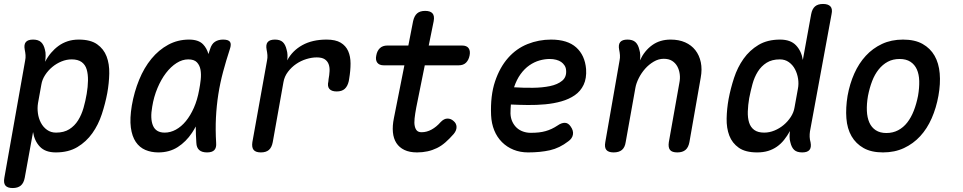

<svg xmlns="http://www.w3.org/2000/svg" viewBox="-43 -760 4863 970"><path d="M185 -448Q198 -473 215 -493Q232 -513 252.5 -528Q273 -543 298.5 -551.5Q324 -560 355 -560Q414 -560 447.5 -536.5Q481 -513 495.5 -475Q510 -437 509 -388.5Q508 -340 499 -290Q489 -237 471.5 -183.5Q454 -130 423.5 -87Q393 -44 348 -17Q303 10 239 10Q186 10 158.5 -19Q131 -48 124 -93L82 138Q77 165 62 177.5Q47 190 21 190Q-5 190 -15.5 177.5Q-26 165 -21 138L84 -454Q87 -468 86 -481.5Q85 -495 82 -509Q77 -535 87.5 -547.5Q98 -560 124 -560Q150 -560 164 -547.5Q178 -535 184 -509Q188 -496 187.5 -478.5Q187 -461 185 -448ZM319 -460Q293 -460 267.5 -449.5Q242 -439 221 -421.5Q200 -404 185 -381Q170 -358 166 -333L149 -239Q145 -214 148.5 -188Q152 -162 163.5 -140Q175 -118 194.5 -104Q214 -90 240 -90Q280 -90 307 -107Q334 -124 351.5 -152Q369 -180 379 -215Q389 -250 395 -286Q401 -321 401.5 -353Q402 -385 395 -409Q388 -433 369.5 -446.5Q351 -460 319 -460Z M757 10Q721 10 691.5 -2.5Q662 -15 643 -43Q624 -71 618 -116Q612 -161 623 -227Q635 -296 660 -357Q685 -418 722 -463Q759 -508 807 -534Q855 -560 912 -560Q960 -560 983 -536Q1002 -516 1010 -487L1018 -511Q1026 -538 1043 -549Q1060 -560 1084 -560Q1111 -560 1119 -548.5Q1127 -537 1118 -511Q1099 -453 1084 -397Q1069 -341 1060 -283.5Q1051 -226 1048 -165.5Q1045 -105 1049 -38Q1051 -14 1040 -2Q1029 10 1003 10Q977 10 963.5 -2Q950 -14 949 -38Q946 -81 946 -121Q937 -104 927 -89Q897 -44 855 -17Q813 10 757 10ZM789 -90Q818 -90 845.5 -105Q873 -120 896 -148Q919 -176 936.5 -215.5Q954 -255 963 -305Q968 -330 971 -357.5Q974 -385 970 -407.5Q966 -430 952 -445Q938 -460 908 -460Q878 -460 849 -441.5Q820 -423 795.5 -391Q771 -359 752.5 -315Q734 -271 726 -221Q715 -160 730 -125Q745 -90 789 -90Z M1275 10Q1249 10 1238.5 -2.5Q1228 -15 1232 -42L1306 -454Q1309 -468 1308 -481.5Q1307 -495 1304 -509Q1299 -535 1309.5 -547.5Q1320 -560 1346 -560Q1372 -560 1385.5 -547.5Q1399 -535 1405 -509Q1409 -496 1409.5 -482Q1410 -468 1408 -455Q1434 -504 1484.5 -532Q1535 -560 1607 -560Q1652 -560 1678 -544.5Q1704 -529 1716 -502Q1728 -475 1728 -439Q1728 -403 1721 -362L1719 -350Q1713 -324 1698.5 -311Q1684 -298 1658 -298Q1632 -298 1621 -311Q1610 -324 1616 -349L1617 -360Q1621 -381 1622 -401Q1623 -421 1617 -436.5Q1611 -452 1597 -461Q1583 -470 1557 -470Q1532 -470 1504.5 -461.5Q1477 -453 1453.5 -437Q1430 -421 1412 -397.5Q1394 -374 1389 -345L1335 -42Q1330 -15 1315.5 -2.5Q1301 10 1275 10Z M2291 -530Q2315 -530 2324.5 -516.5Q2334 -503 2329.5 -480Q2325 -457 2311.5 -443.5Q2298 -430 2274 -430H2103L2060 -217Q2054 -185 2051.5 -161.5Q2049 -138 2052.5 -122.5Q2056 -107 2064 -99.5Q2072 -92 2087 -92Q2113 -92 2137.5 -105.5Q2162 -119 2183 -143Q2200 -161 2217.5 -161Q2235 -161 2248 -149Q2263 -137 2263.5 -119Q2264 -101 2249 -83Q2228 -59 2207.5 -41Q2187 -23 2164.5 -12Q2142 -1 2117 4.5Q2092 10 2064 10Q2026 10 2000 -2.5Q1974 -15 1959.5 -37.5Q1945 -60 1942 -92Q1939 -124 1947 -163L2000 -430H1896Q1873 -430 1863 -443.5Q1853 -457 1858 -480Q1862 -503 1876 -516.5Q1890 -530 1914 -530H2020L2044 -653Q2050 -680 2064.5 -692.5Q2079 -705 2105 -705Q2131 -705 2142 -692.5Q2153 -680 2148 -653L2123 -530Z M2840 -121Q2855 -100 2851.5 -80Q2848 -60 2828 -46Q2784 -12 2735.5 -1Q2687 10 2625 10Q2585 10 2551.5 -3.5Q2518 -17 2493 -42Q2468 -67 2454 -101.5Q2440 -136 2438 -178Q2434 -277 2458 -348.5Q2482 -420 2524 -467.5Q2566 -515 2622.5 -537.5Q2679 -560 2741 -560Q2824 -560 2868 -520.5Q2912 -481 2918 -411Q2921 -364 2905.5 -331.5Q2890 -299 2861 -279Q2832 -259 2793.5 -248Q2755 -237 2711.5 -233Q2668 -229 2623.5 -229.5Q2579 -230 2538 -232Q2537 -221 2536.5 -209.5Q2536 -198 2536 -186Q2537 -163 2545.5 -145Q2554 -127 2567.5 -114.5Q2581 -102 2599.5 -95.5Q2618 -89 2638 -89Q2661 -89 2679 -91Q2697 -93 2713 -97.5Q2729 -102 2744 -109Q2759 -116 2774 -126Q2794 -140 2811 -139.5Q2828 -139 2840 -121ZM2554 -319Q2601 -316 2649 -316.5Q2697 -317 2735.5 -325Q2774 -333 2797 -352Q2820 -371 2817 -405Q2816 -419 2809 -429.5Q2802 -440 2792 -447Q2782 -454 2767 -458Q2752 -462 2734 -462Q2709 -462 2682.5 -454.5Q2656 -447 2631.5 -430Q2607 -413 2587 -385.5Q2567 -358 2554 -319Z M3127 -560Q3153 -560 3167 -547.5Q3181 -535 3187 -509Q3191 -496 3191.5 -482Q3192 -468 3190 -455Q3213 -504 3252 -532Q3291 -560 3345 -560Q3387 -560 3418.5 -546Q3450 -532 3470 -506.5Q3490 -481 3497.5 -445.5Q3505 -410 3497 -367L3440 -42Q3435 -15 3420 -2.5Q3405 10 3379 10Q3352 10 3342 -2.5Q3332 -15 3336 -42L3389 -340Q3394 -364 3391 -386Q3388 -408 3378.5 -425Q3369 -442 3352.5 -452.5Q3336 -463 3310 -463Q3284 -463 3259.5 -448.5Q3235 -434 3216 -412.5Q3197 -391 3184 -365Q3171 -339 3167 -316L3118 -42Q3114 -15 3099 -2.5Q3084 10 3057 10Q3031 10 3020.5 -2.5Q3010 -15 3015 -42L3087 -454Q3090 -468 3089 -481.5Q3088 -495 3085 -509Q3080 -535 3090.5 -547.5Q3101 -560 3127 -560Z M4049 -96Q4047 -82 4047.5 -68.5Q4048 -55 4052 -41Q4057 -15 4046.5 -2.5Q4036 10 4010 10Q3983 10 3969.5 -2.5Q3956 -15 3950 -41Q3946 -54 3946 -69Q3946 -84 3948 -98Q3934 -73 3918 -53Q3902 -33 3882 -19Q3862 -5 3837.5 2.5Q3813 10 3782 10Q3723 10 3689.5 -13.5Q3656 -37 3641.5 -75Q3627 -113 3628 -161.5Q3629 -210 3638 -260Q3648 -313 3665.5 -366.5Q3683 -420 3713.5 -463Q3744 -506 3789 -533Q3834 -560 3898 -560Q3951 -560 3978.5 -531Q4006 -502 4013 -457L4055 -688Q4060 -715 4074.5 -727.5Q4089 -740 4115 -740Q4141 -740 4152.5 -727.5Q4164 -715 4158 -688ZM3818 -90Q3844 -90 3869.5 -100.5Q3895 -111 3916 -128.5Q3937 -146 3952 -169Q3967 -192 3971 -217L3988 -311Q3993 -336 3989 -362Q3985 -388 3973.5 -410Q3962 -432 3942.5 -446Q3923 -460 3897 -460Q3857 -460 3830 -443Q3803 -426 3785.5 -398Q3768 -370 3758.5 -335Q3749 -300 3742 -264Q3736 -229 3735 -197Q3734 -165 3741.5 -141Q3749 -117 3767.5 -103.5Q3786 -90 3818 -90Z M4418 10Q4359 10 4320 -12Q4281 -34 4259 -72Q4237 -110 4233 -162.5Q4229 -215 4239 -276Q4250 -337 4273 -388.5Q4296 -440 4331 -478Q4366 -516 4413 -538Q4460 -560 4519 -560Q4579 -560 4618 -538Q4657 -516 4678.5 -478.5Q4700 -441 4704.5 -389Q4709 -337 4698 -276Q4687 -215 4664 -162.5Q4641 -110 4606 -72Q4571 -34 4524 -12Q4477 10 4418 10ZM4435 -88Q4468 -88 4494.5 -102Q4521 -116 4540.5 -141Q4560 -166 4573.5 -200.5Q4587 -235 4595 -276Q4602 -317 4601 -351Q4600 -385 4589 -409.5Q4578 -434 4556.5 -448Q4535 -462 4502 -462Q4468 -462 4442 -448Q4416 -434 4396 -409Q4376 -384 4363 -350Q4350 -316 4342 -275Q4335 -234 4336.5 -200Q4338 -166 4349 -141Q4360 -116 4381.5 -102Q4403 -88 4435 -88Z"/></svg>

Font: Maple Mono Medium
Style: Italic
Weight: 500
Italic angle: -10°
Monospace: yes
Designer: subframe7536
Version: Version 7.000